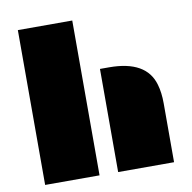

<svg xmlns="http://www.w3.org/2000/svg" viewBox="-82 -831 914 913"><g transform="rotate(-10 374.5 -374.0)"><path d="M63 -747.6H325.7V0H63ZM415.5 -498H459.5Q639.2 -498 673.8 -376Q685.5 -336.4 685.5 -284.7V0H415.5Z"/></g></svg>

Font: Plaster
Style: Regular
Weight: 400
Designer: Eben Sorkin
Foundry: Eben Sorkin
Version: Version 1.007